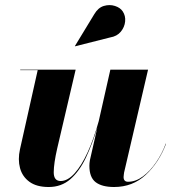

<svg xmlns="http://www.w3.org/2000/svg" viewBox="-20 -739 704 769"><path d="M421 -589 280.5 -553.5 280 -554.5 357.5 -682Q373 -708.5 396 -715.2Q419 -722 440.2 -715.2Q461.5 -708.5 471.5 -693.5Q483.5 -675.5 481.2 -653Q479 -630.5 463.8 -612Q448.5 -593.5 421 -589ZM283 -460 209 -144Q195.5 -85 195.2 -49.5Q195 -14 223 -14Q251 -14 278.8 -44.8Q306.5 -75.5 331.2 -129.5Q356 -183.5 375.5 -254L422 -460H573L477 -48Q476.5 -43.5 475.8 -38.8Q475 -34 475 -30Q475 -11 493 -11Q523.5 -11 552.5 -32.5Q581.5 -54 605.2 -88.8Q629 -123.5 644 -164L645 -163Q616.5 -88 564 -39Q511.5 10 437 10Q388.5 10 363.2 -9.2Q338 -28.5 338 -75Q338 -85 340 -97L370 -229Q349.5 -161.5 323.8 -107.2Q298 -53 262 -21.5Q226 10 175 10Q126.5 10 98 -10.8Q69.5 -31.5 60.2 -65.8Q51 -100 60 -141L131 -458H61V-460Z"/></svg>

Font: Bodoni* 96
Style: Bold Italic
Weight: 700
Italic angle: -13°
Version: Version 2.2